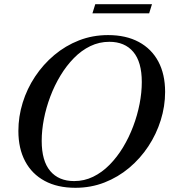

<svg xmlns="http://www.w3.org/2000/svg" viewBox="-20 -883 809 914"><path d="M178.5 -212.5Q178.5 -117 219 -69Q259.5 -21 333 -21Q381 -21 423.2 -41.5Q465.5 -62 501.5 -98.5Q537.5 -135 565.8 -181.8Q594 -228.5 614 -281.5Q634 -334.5 644.5 -388.5Q655 -442.5 655 -492.5Q655 -588 614.5 -636Q574 -684 500.5 -684Q452.5 -684 410 -663.5Q367.5 -643 331.8 -606.5Q296 -570 267.8 -523.2Q239.5 -476.5 219.5 -423.5Q199.5 -370.5 189 -316.5Q178.5 -262.5 178.5 -212.5ZM766 -445.5Q766 -377 745.2 -310.8Q724.5 -244.5 686.2 -186.5Q648 -128.5 595 -84Q542 -39.5 477.2 -14.2Q412.5 11 339 11Q253.5 11 192.8 -21.8Q132 -54.5 99.8 -115.2Q67.5 -176 67.5 -259.5Q67.5 -328 88 -394.2Q108.5 -460.5 147 -518.5Q185.5 -576.5 238.5 -621Q291.5 -665.5 356.2 -690.8Q421 -716 494.5 -716Q580 -716 640.8 -683.2Q701.5 -650.5 733.8 -590Q766 -529.5 766 -445.5ZM420 -819.5 433.5 -863H703.5L690 -819.5Z"/></svg>

Font: Newsreader 60pt Medium
Style: Italic
Weight: 500
Italic angle: -17°
Designer: Hugues Gentile
Foundry: Production Type
Version: Version 1.003